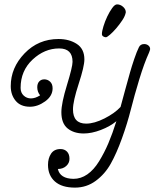

<svg xmlns="http://www.w3.org/2000/svg" viewBox="-20 -837 705 876"><path d="M315 -21Q349 -21 378.5 -41.5Q408 -62 432 -101Q456 -140 474.5 -183.5Q493 -227 511 -284Q482 -260 440 -244Q398 -228 362 -228Q317 -228 288.5 -251Q260 -274 260 -325Q260 -366 285.5 -449Q311 -532 311 -555Q311 -616 250 -616Q183 -616 128.5 -565Q74 -514 74 -436Q74 -414 88 -401Q102 -388 121 -388Q141 -388 163 -402Q150 -418 150 -439Q150 -456 159 -465.5Q168 -475 182 -475Q197 -475 208.5 -464.5Q220 -454 220 -434Q220 -399 186 -374.5Q152 -350 117 -350Q74 -350 51.5 -377Q29 -404 29 -444Q29 -528 92 -593.5Q155 -659 247 -659Q296 -659 330.5 -636.5Q365 -614 365 -566Q365 -534 339 -454.5Q313 -375 313 -338Q313 -273 373 -273Q410 -273 456.5 -296.5Q503 -320 530 -349Q536 -372 551 -426.5Q566 -481 573.5 -507.5Q581 -534 592.5 -568Q604 -602 614 -622Q621 -636 638 -636Q649 -636 657 -629.5Q665 -623 665 -613Q665 -610 660 -597Q638 -549 615.5 -475Q593 -401 577 -337.5Q561 -274 536.5 -206Q512 -138 485.5 -90.5Q459 -43 417 -12Q375 19 322 19Q262 19 230.5 -9Q199 -37 199 -85Q199 -115 213 -136Q227 -157 256 -157Q274 -157 285.5 -145.5Q297 -134 297 -112Q297 -93 282 -79.5Q267 -66 244 -66Q254 -22 315 -21ZM514 -817Q529 -817 541.5 -806Q554 -795 554 -781Q551 -764 538 -744.5Q525 -725 510 -707.5Q495 -690 481.5 -678.5Q468 -667 463 -667Q458 -667 451.5 -670.5Q445 -674 445 -682Q445 -694 452 -717Q459 -740 469.5 -762Q480 -784 492 -800.5Q504 -817 514 -817Z"/></svg>

Font: Bonbon
Style: Regular
Weight: 400
Designer: Ksenia Erulevich
Foundry: Cyreal (www.cyreal.org)
Version: Version 1.000